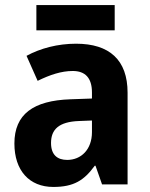

<svg xmlns="http://www.w3.org/2000/svg" viewBox="-20 -730 593 760"><path d="M434 -710H124V-610H434ZM281 -557C209 -557 140 -539 85 -509L129 -410C178 -434 223 -449 268 -449C317 -449 344 -422 344 -364V-340L259 -337C112 -332 37 -278 37 -162C37 -55 96 10 191 10C272 10 313 -16 355 -74H358L384 0H485V-363C485 -493 413 -557 281 -557ZM293 -251 344 -253V-207C344 -138 301 -97 246 -97C207 -97 182 -117 182 -164C182 -217 212 -248 293 -251Z"/></svg>

Font: Noto Sans Myanmar SemiCondensed
Style: Bold
Weight: 700
Width: 4
Designer: Monotype Design Team
Foundry: Monotype Imaging Inc.
Version: Version 2.107